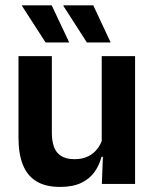

<svg xmlns="http://www.w3.org/2000/svg" viewBox="-20 -706 594 737"><path d="M179 -490.5V-195.5Q179 -165 187.2 -142.2Q195.5 -119.5 214.8 -107.2Q234 -95 266.5 -95Q296 -95 317.5 -105.5Q339 -116 353 -133.8Q367 -151.5 373.5 -173.5L393.5 -104H369.5Q361.5 -72 342.8 -45.8Q324 -19.5 291.8 -4Q259.5 11.5 211 11.5Q155 11.5 119.8 -10Q84.5 -31.5 67.8 -73.5Q51 -115.5 51 -177V-490.5ZM498.5 -490.5V0H371L375.5 -119L370.5 -129.5V-490.5ZM178.5 -685.5 245.5 -543.5V-543H155L64 -684V-685.5ZM338 -685.5 404.5 -543.5V-543H313.5L223.5 -683V-685.5Z"/></svg>

Font: Anek Latin SemiBold
Style: Regular
Weight: 600
Designer: Yesha Goshar
Foundry: Ek Type
Version: Version 1.003